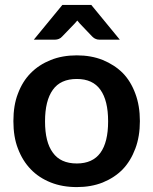

<svg xmlns="http://www.w3.org/2000/svg" viewBox="-20 -743 614 770"><path d="M288.1 -521Q345.7 -521 392.1 -502.4Q439.5 -482.9 472.2 -450.2Q504.4 -417.5 522.9 -367.2Q541 -318.8 541 -257.3Q541 -195.8 522.9 -147.5Q504.4 -97.7 472.2 -64Q439.9 -30.8 392.1 -11.2Q345.7 7.3 288.1 7.3Q230 7.3 183.6 -11.2Q135.7 -30.3 103.5 -64Q70.3 -98.1 51.8 -147.5Q33.7 -193.8 33.7 -257.3Q33.7 -320.8 51.8 -367.2Q70.3 -417 103.5 -450.2Q136.2 -483.4 183.6 -502.4Q230 -521 288.1 -521ZM288.1 -87.4Q351.6 -87.4 382.8 -130.4Q413.6 -172.9 413.6 -256.3Q413.6 -339.8 382.8 -382.8Q352.1 -426.3 288.1 -426.3Q222.7 -426.3 191.9 -382.8Q160.6 -339.4 160.6 -256.3Q160.6 -172.9 191.9 -130.9Q222.7 -87.4 288.1 -87.4ZM346.2 -723.1 460.4 -584H377.9Q370.1 -584 363.8 -586.9Q357.4 -588.9 349.6 -596.7L300.3 -648.4Q296.9 -651.9 290 -660.6Q285.2 -654.3 279.3 -648.4L229.5 -596.7Q223.6 -589.8 215.8 -586.9Q208.5 -584 201.2 -584H115.7L230 -723.1Z"/></svg>

Font: Lato-SemiBold
Style: Bold
Weight: 500
Designer: Lukasz Dziedzic with Adam Twardoch and Botio Nikoltchev
Foundry: tyPoland Lukasz Dziedzic
Version: ""